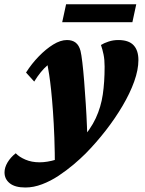

<svg xmlns="http://www.w3.org/2000/svg" viewBox="-124 -625 659 871"><path d="M-8.8 225.6Q-55.7 225.6 -79.6 206.5Q-103.5 187.5 -103.5 157.2Q-103.5 134.8 -89.8 111.8Q-76.2 88.9 -52.7 70.3Q-37.1 86.9 -8.8 99.1Q19.5 111.3 55.7 111.3Q89.8 111.3 130.4 99.1Q170.9 86.9 207 46.9L239.3 14.6Q287.1 -38.1 310.5 -88.9Q334 -139.6 342.3 -196.3Q350.6 -252.9 350.6 -322.3Q350.6 -354.5 345.7 -377.9Q340.8 -401.4 334 -420.9Q347.7 -429.7 368.7 -436.5Q389.6 -443.4 412.1 -443.4Q460 -443.4 481.9 -419.9Q503.9 -396.5 503.9 -352.5Q503.9 -308.6 484.9 -255.4Q465.8 -202.1 432.1 -145Q398.4 -87.9 355.5 -32.7Q312.5 22.5 264.6 71.3Q241.2 94.7 209.5 121.6Q177.7 148.4 141.6 172.4Q105.5 196.3 66.9 210.9Q28.3 225.6 -8.8 225.6ZM125 142.6Q125 65.4 122.6 -0.5Q120.1 -66.4 116.2 -120.6Q112.3 -174.8 107.9 -216.3Q103.5 -257.8 99.1 -286.1Q94.7 -314.5 91.8 -329.1Q60.5 -302.7 31.2 -254.9L-5.9 -295.9Q19.5 -335.9 51.8 -369.1Q84 -402.3 117.2 -422.9Q150.4 -443.4 179.7 -443.4Q204.1 -443.4 219.2 -431.6Q234.4 -419.9 241.2 -394.5Q245.1 -378.9 249.5 -342.3Q253.9 -305.7 257.8 -256.3Q261.7 -207 265.1 -153.8Q268.6 -100.6 270.5 -50.8Q272.5 -1 272.5 36.1ZM175.8 -605.5H494.1L476.6 -524.4H158.2Z"/></svg>

Font: Crimson Pro Black
Style: Italic
Weight: 900
Italic angle: -12°
Designer: Jacques Le Bailly
Foundry: Baron von Fonthausen
Version: Version 1.003